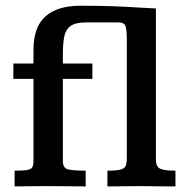

<svg xmlns="http://www.w3.org/2000/svg" viewBox="-20 -666 667 686"><path d="M32.2 0V-56.2Q63.5 -56.2 77.6 -58.8Q91.8 -61.5 95.7 -68.8Q99.6 -76.2 99.6 -91.3V-384.3H27.8V-439H99.6V-487.3Q99.6 -569.8 142.6 -607.7Q185.5 -645.5 267.1 -645.5Q327.6 -645.5 373 -644Q418.5 -642.6 457.5 -640.1Q496.6 -637.7 537.1 -635.7V-95.7Q537.1 -69.3 553.5 -62.7Q569.8 -56.2 606.9 -56.2V0Q578.1 0 549.6 -0.2Q521 -0.5 482.4 -1Q445.8 -1 418.7 -0.5Q391.6 0 363.8 0V-56.2Q398.9 -56.2 413.1 -60.8Q427.2 -65.4 430.2 -75.7Q433.1 -85.9 433.1 -102.5V-523.9Q433.1 -563.5 427.5 -574.7Q421.9 -585.9 404.3 -585.9H287.6Q248.5 -585.9 231.2 -572.5Q213.9 -559.1 209.2 -533.4Q204.6 -507.8 204.6 -470.7V-439H310.1V-384.3H204.6V-89.8Q204.6 -64.5 225.1 -60.3Q245.6 -56.2 286.1 -56.2V0Q286.1 0 263.4 -0.2Q240.7 -0.5 207.5 -0.7Q174.3 -1 143.6 -1Q120.1 -1 94.2 -0.7Q68.4 -0.5 50.3 -0.2Q32.2 0 32.2 0Z"/></svg>

Font: Kameron Medium
Style: Regular
Weight: 500
Designer: Vernon Adams
Foundry: Vernon Adams
Version: Version 1.100